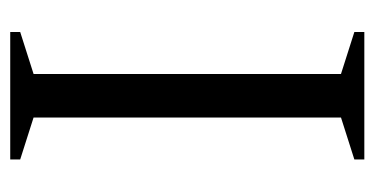

<svg xmlns="http://www.w3.org/2000/svg" viewBox="-194 -520 715 366"><g transform="rotate(-90 163.0 -337.5)"><path d="M284.5 -19V0H41.5V-19L121.5 -44.5V-630.5L41.5 -656V-675H284.5V-656L204.5 -630.5V-44.5Z"/></g></svg>

Font: Newsreader 24pt
Style: Regular
Weight: 400
Designer: Hugues Gentile
Foundry: Production Type
Version: Version 1.003